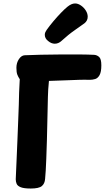

<svg xmlns="http://www.w3.org/2000/svg" viewBox="-20 -1076 603 1105"><path d="M70.6 -44.2Q72.8 -87.2 75 -145Q77.2 -202.8 80.1 -264.9Q83 -327 84.8 -383Q87.6 -435.9 88.2 -473Q88.8 -510.1 90 -544.2Q91.2 -578.2 93.7 -620.2Q85.1 -632.7 79.8 -646.1Q74.4 -659.6 74.4 -685.7Q74.4 -714.3 88.8 -735.7Q103.1 -757 122 -758Q160.6 -760 214.8 -761Q269 -762 327.1 -762.5Q385.2 -763 436.9 -762.6Q488.7 -762.2 522.2 -760.4Q537.9 -759.4 550.6 -748.1Q563.2 -736.7 563.2 -700.1Q563.2 -662.2 553.1 -643.9Q542.9 -625.7 527.6 -621.1Q512.2 -616.6 496.3 -616.6Q466.3 -617.6 434.9 -616.6Q403.6 -615.6 363 -613.9Q322.4 -612.3 261.7 -610.3Q256.4 -558.9 255.7 -518.5Q255 -478.1 253.8 -433.8Q252 -335.7 250 -270.1Q248 -204.4 246.4 -162.7Q244.8 -121 243.2 -94.3Q241.6 -67.7 239.6 -46.9Q237.8 -19.3 220.8 -5.2Q203.8 9 157.2 9Q118.8 9 100.1 1.8Q81.4 -5.4 76 -17.6Q70.6 -29.7 70.6 -44.2ZM295.3 -824.4Q275.9 -824.4 256.8 -839.9Q237.8 -855.3 237.8 -875.6Q237.8 -884 241.1 -891.1Q244.3 -898.1 249 -904.6Q264.7 -926.7 286.9 -953.2Q309.2 -979.8 331.8 -1003.1Q354.3 -1026.3 369.1 -1037.9Q379.7 -1046.4 390.5 -1051.3Q401.3 -1056.1 412.2 -1056.1Q428.9 -1056.1 445.9 -1044.4Q462.9 -1032.8 473.8 -1015.4Q484.8 -998 484.8 -979.8Q484.8 -956.8 466.1 -942Q451.3 -931.1 411.9 -903.6Q372.4 -876.1 333.3 -840.1Q316.1 -824.4 295.3 -824.4Z"/></svg>

Font: Playpen Sans
Style: Regular
Weight: 400
Designer: Laura Meseguer, Veronika Burian, José Scaglione, Kostas Bartsokas, Vera Evstafieva, Tom Grace, Yorlmar Campos
Foundry: TypeTogether
Version: Version 2.000